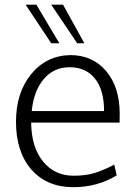

<svg xmlns="http://www.w3.org/2000/svg" viewBox="-20 -777 574 809"><path d="M195.8 -594.7 87.9 -757.3H133.3L230 -594.7ZM305.2 -594.7 195.8 -757.3H245.6L335.4 -594.7ZM288.6 11.7Q177.7 11.7 112.5 -62.5Q47.4 -136.7 47.4 -263.7Q47.4 -386.2 111.1 -464.4Q174.8 -542.5 275.9 -544.9Q370.1 -544.9 427.2 -477.5Q484.4 -410.2 484.4 -296.9Q484.4 -292.5 484.1 -279.1Q483.9 -265.6 483.9 -260.3H111.3Q112.3 -157.2 161.1 -96.9Q210 -36.6 290 -36.6Q342.3 -36.6 380.9 -48.8Q419.4 -61 461.4 -83.5L471.7 -38.1Q390.6 11.7 288.6 11.7ZM113.8 -309.1H418.5Q418.5 -398.4 379.9 -446Q341.3 -493.7 273.9 -493.7Q205.6 -493.7 163.6 -442.9Q121.6 -392.1 113.8 -309.1Z"/></svg>

Font: Oxygen Light
Style: Regular
Weight: 300
Designer: vernon adams
Foundry: Vernon Adams
Version: Version Release 0.2.3 webfont; ttfautohint (v0.93.3-1d66) -l